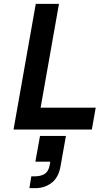

<svg xmlns="http://www.w3.org/2000/svg" viewBox="-20 -670 525 993"><path d="M455 0H50L165 -650H285L190 -113H475ZM187 33H321L293 190Q283 248 247 275.5Q211 303 164 303H132L142 242H158Q191 242 211 229.5Q231 217 237 184L240 166H163Z"/></svg>

Font: Overused Grotesk SemiBold
Style: Italic
Weight: 600
Italic angle: -10°
Version: Version 0.003